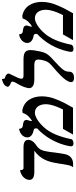

<svg xmlns="http://www.w3.org/2000/svg" viewBox="592 -1382 801 2025"><g transform="rotate(-90 992.5 -369.5)"><path d="M411 -292C423 -351 447 -369 468 -384C495 -403 521 -422 528 -457C530 -463 530 -468 530 -473C530 -507 502 -522 450 -522H231C218 -522 211 -534 210 -559C210 -559 125 -547 109 -473C108 -467 108 -463 108 -458C108 -425 136 -408 193 -408H416C347 -360 308 -292 291 -208C287 -187 283 -165 279 -142C275 -115 271 -86 264 -53C259 -29 251 -11 241 1H275C306 1 364 -8 380 -88C387 -123 391 -156 396 -190C399 -224 404 -258 411 -292Z M814 -531C801 -487 769 -456 728 -431C728 -437 729 -445 730 -452C731 -457 733 -461 734 -465L733 -464C736 -470 738 -476 739 -483C740 -487 740 -490 740 -492C740 -522 705 -527 675 -530C665 -532 649 -536 646 -569C646 -569 570 -559 557 -495C556 -491 556 -486 556 -482C556 -453 577 -428 620 -418C643 -414 651 -409 651 -394C651 -390 651 -386 649 -380L656 -383C560 -297 492 -177 465 -46C463 -37 462 -29 462 -22C462 -5 469 5 494 5C514 5 535 -7 536 -13C563 -147 604 -240 657 -300C712 -364 775 -402 816 -402C873 -402 906 -354 906 -287C906 -273 904 -258 901 -242C892 -194 867 -140 850 -106H646L586 0H869C884 -27 901 -58 916 -85C929 -111 969 -191 981 -253C986 -278 989 -303 989 -327C989 -429 943 -517 840 -535Z M1176 -556C1179 -569 1186 -586 1192 -597C1198 -608 1228 -672 1229 -675V-680C1229 -700 1204 -713 1182 -719C1179 -720 1172 -724 1172 -750C1159 -747 1099 -734 1091 -694C1091 -692 1090 -691 1090 -690C1090 -672 1116 -661 1131 -655C1137 -653 1144 -650 1144 -638C1144 -635 1144 -633 1143 -630C1141 -620 1133 -604 1127 -595C1108 -563 1086 -523 1077 -478C1076 -473 1075 -468 1075 -463C1075 -426 1111 -408 1167 -408H1318C1364 -408 1377 -392 1377 -365C1377 -355 1375 -344 1373 -332C1359 -265 1344 -250 1291 -205C1249 -169 1151 -86 1141 -33C1140 -29 1139 -25 1139 -21C1139 0 1154 11 1186 11C1222 11 1242 -3 1248 -29C1248 -32 1249 -38 1249 -44C1249 -49 1250 -55 1251 -64C1259 -101 1296 -136 1345 -181C1437 -265 1448 -278 1465 -361C1472 -395 1477 -424 1477 -447C1477 -498 1454 -522 1380 -522H1212C1191 -522 1175 -525 1175 -545C1175 -548 1175 -552 1176 -556Z M1810 -531C1797 -487 1765 -456 1724 -431C1724 -437 1725 -445 1726 -452C1727 -457 1729 -461 1730 -465L1729 -464C1732 -470 1734 -476 1735 -483C1736 -487 1736 -490 1736 -492C1736 -522 1701 -527 1671 -530C1661 -532 1645 -536 1642 -569C1642 -569 1566 -559 1553 -495C1552 -491 1552 -486 1552 -482C1552 -453 1573 -428 1616 -418C1639 -414 1647 -409 1647 -394C1647 -390 1647 -386 1645 -380L1652 -383C1556 -297 1488 -177 1461 -46C1459 -37 1458 -29 1458 -22C1458 -5 1465 5 1490 5C1510 5 1531 -7 1532 -13C1559 -147 1600 -240 1653 -300C1708 -364 1771 -402 1812 -402C1869 -402 1902 -354 1902 -287C1902 -273 1900 -258 1897 -242C1888 -194 1863 -140 1846 -106H1642L1582 0H1865C1880 -27 1897 -58 1912 -85C1925 -111 1965 -191 1977 -253C1982 -278 1985 -303 1985 -327C1985 -429 1939 -517 1836 -535Z"/></g></svg>

Font: Libertinus Serif
Style: Bold Italic
Weight: 700
Italic angle: -12°
Designer: Philipp H. Poll, Khaled Hosny
Foundry: Caleb Maclennan
Version: Version 7.050;RELEASE